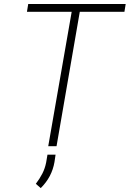

<svg xmlns="http://www.w3.org/2000/svg" viewBox="-20 -731 648 960"><path d="M602.1 -671.9 608.4 -710.9H121.1L114.7 -671.9H338.4L221.2 0H262.7L378.9 -671.9ZM252.4 79.1 257.8 42.5H217.3L210.9 80.6Q205.1 110.8 191.7 137Q178.2 163.1 159.2 188L183.6 209.5Q211.4 182.1 228.8 149.2Q246.1 116.2 252.4 79.1Z"/></svg>

Font: Roboto Mono ExtraLight
Style: Italic
Weight: 250
Italic angle: -10°
Monospace: yes
Designer: Google
Version: Version 3.000